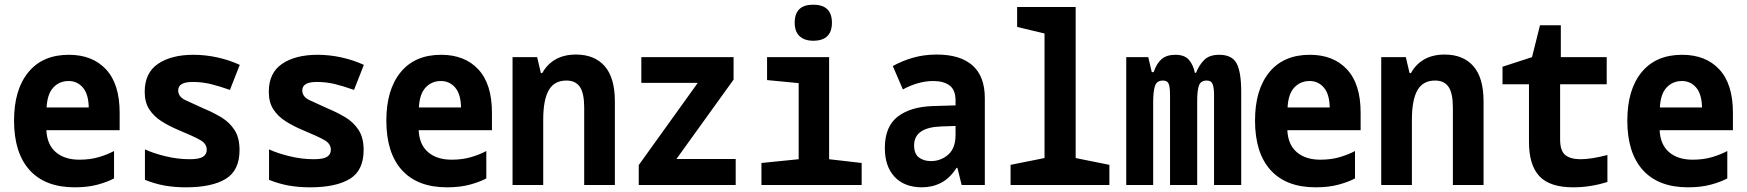

<svg xmlns="http://www.w3.org/2000/svg" viewBox="-20 -790 7460 820"><path d="M299 10Q173 10 106.5 -63.5Q40 -137 40 -275Q40 -407 101 -481.5Q162 -556 274 -556Q375 -556 433 -493.5Q491 -431 491 -309V-234H178Q181 -172 218.5 -140Q256 -108 319 -108Q365 -108 402 -119Q439 -130 467 -145V-28Q439 -13 397 -1.5Q355 10 299 10ZM359 -331Q358 -388 334 -416Q310 -444 273 -444Q234 -444 208 -416.5Q182 -389 179 -331Z M774 10Q725 10 683 2.5Q641 -5 599 -22V-152Q633 -136 685.5 -123Q738 -110 790 -110Q831 -110 847 -120.5Q863 -131 863 -150Q863 -176 836 -191.5Q809 -207 744 -234Q703 -251 670 -272Q637 -293 617.5 -323Q598 -353 598 -398Q598 -479 655 -517.5Q712 -556 806 -556Q857 -556 907.5 -545Q958 -534 1004 -513L962 -406Q917 -422 880 -431Q843 -440 803 -440Q741 -440 741 -404Q741 -377 771.5 -362.5Q802 -348 849 -327Q890 -310 925 -289Q960 -268 981.5 -235Q1003 -202 1003 -149Q1003 -62 944 -26Q885 10 774 10Z M1304 10Q1255 10 1213 2.5Q1171 -5 1129 -22V-152Q1163 -136 1215.5 -123Q1268 -110 1320 -110Q1361 -110 1377 -120.5Q1393 -131 1393 -150Q1393 -176 1366 -191.5Q1339 -207 1274 -234Q1233 -251 1200 -272Q1167 -293 1147.5 -323Q1128 -353 1128 -398Q1128 -479 1185 -517.5Q1242 -556 1336 -556Q1387 -556 1437.5 -545Q1488 -534 1534 -513L1492 -406Q1447 -422 1410 -431Q1373 -440 1333 -440Q1271 -440 1271 -404Q1271 -377 1301.5 -362.5Q1332 -348 1379 -327Q1420 -310 1455 -289Q1490 -268 1511.5 -235Q1533 -202 1533 -149Q1533 -62 1474 -26Q1415 10 1304 10Z M1889 10Q1763 10 1696.5 -63.5Q1630 -137 1630 -275Q1630 -407 1691 -481.5Q1752 -556 1864 -556Q1965 -556 2023 -493.5Q2081 -431 2081 -309V-234H1768Q1771 -172 1808.5 -140Q1846 -108 1909 -108Q1955 -108 1992 -119Q2029 -130 2057 -145V-28Q2029 -13 1987 -1.5Q1945 10 1889 10ZM1949 -331Q1948 -388 1924 -416Q1900 -444 1863 -444Q1824 -444 1798 -416.5Q1772 -389 1769 -331Z M2169 0V-546H2274L2290 -478H2296Q2317 -516 2353 -536.5Q2389 -557 2440 -557Q2519 -557 2562.5 -507.5Q2606 -458 2606 -357V0H2475V-331Q2475 -392 2456.5 -419Q2438 -446 2399 -446Q2347 -446 2323.5 -404.5Q2300 -363 2300 -279V0Z M2708 0V-85L2960 -436H2719V-546H3113V-450L2869 -111H3122V0Z M3453 -616Q3416 -616 3395 -635.5Q3374 -655 3374 -693Q3374 -770 3453 -770Q3533 -770 3533 -693Q3533 -616 3453 -616ZM3232 0V-94L3391 -110V-435L3256 -448V-546H3521V-110L3660 -94V0Z M3918 10Q3843 10 3801 -34.5Q3759 -79 3759 -158Q3759 -249 3813.5 -291.5Q3868 -334 3964 -337L4061 -340V-360Q4061 -406 4035.5 -425Q4010 -444 3966 -444Q3933 -444 3900 -434.5Q3867 -425 3836 -408L3793 -508Q3835 -531 3881 -544Q3927 -557 3981 -557Q4081 -557 4133.5 -510.5Q4186 -464 4186 -371V0H4087L4069 -73H4065Q4037 -29 3999.5 -9.5Q3962 10 3918 10ZM3956 -102Q3998 -102 4029.5 -129.5Q4061 -157 4061 -214V-252L4000 -250Q3884 -246 3884 -169Q3884 -133 3904.5 -117.5Q3925 -102 3956 -102Z M4296 0V-86L4441 -115V-647L4324 -675V-760H4574V-115L4718 -86V0Z M4790 0V-546H4884L4899 -482H4907Q4920 -520 4941.5 -538Q4963 -556 5000 -556Q5040 -556 5058.5 -533.5Q5077 -511 5083 -479H5088Q5101 -512 5123 -534Q5145 -556 5187 -556Q5242 -556 5261.5 -519Q5281 -482 5281 -398V0H5165V-383Q5165 -415 5159 -430.5Q5153 -446 5134 -446Q5109 -446 5101 -426Q5093 -406 5093 -359V0H4977V-383Q4977 -417 4971.5 -431.5Q4966 -446 4947 -446Q4920 -446 4912.5 -422.5Q4905 -399 4905 -352V0Z M5599 10Q5473 10 5406.5 -63.5Q5340 -137 5340 -275Q5340 -407 5401 -481.5Q5462 -556 5574 -556Q5675 -556 5733 -493.5Q5791 -431 5791 -309V-234H5478Q5481 -172 5518.5 -140Q5556 -108 5619 -108Q5665 -108 5702 -119Q5739 -130 5767 -145V-28Q5739 -13 5697 -1.5Q5655 10 5599 10ZM5659 -331Q5658 -388 5634 -416Q5610 -444 5573 -444Q5534 -444 5508 -416.5Q5482 -389 5479 -331Z M5879 0V-546H5984L6000 -478H6006Q6027 -516 6063 -536.5Q6099 -557 6150 -557Q6229 -557 6272.5 -507.5Q6316 -458 6316 -357V0H6185V-331Q6185 -392 6166.5 -419Q6148 -446 6109 -446Q6057 -446 6033.5 -404.5Q6010 -363 6010 -279V0Z M6699 10Q6599 10 6554.5 -37.5Q6510 -85 6510 -184V-430H6397V-505L6523 -546L6557 -682H6646V-546H6842V-430H6643V-195Q6643 -145 6665.5 -127.5Q6688 -110 6730 -110Q6776 -110 6845 -128V-13Q6773 10 6699 10Z M7189 10Q7063 10 6996.5 -63.5Q6930 -137 6930 -275Q6930 -407 6991 -481.5Q7052 -556 7164 -556Q7265 -556 7323 -493.5Q7381 -431 7381 -309V-234H7068Q7071 -172 7108.5 -140Q7146 -108 7209 -108Q7255 -108 7292 -119Q7329 -130 7357 -145V-28Q7329 -13 7287 -1.5Q7245 10 7189 10ZM7249 -331Q7248 -388 7224 -416Q7200 -444 7163 -444Q7124 -444 7098 -416.5Q7072 -389 7069 -331Z"/></svg>

Font: Noto Sans Mono Condensed
Style: Bold
Weight: 700
Width: 3
Designer: Monotype Design Team
Foundry: Monotype Imaging Inc.
Version: Version 2.014